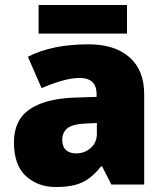

<svg xmlns="http://www.w3.org/2000/svg" viewBox="-20 -834 663 771"><path d="M336 -656Q441 -656 500 -604Q559 -552 559 -456V-93H427L390 -166H386Q363 -137 338.5 -118.5Q314 -100 282 -91.5Q250 -83 204 -83Q132 -83 84 -127Q36 -171 36 -262Q36 -351 97.5 -394Q159 -437 276 -442L368 -445V-453Q368 -490 350 -505.5Q332 -521 301 -521Q268 -521 228 -509.5Q188 -498 147 -480L92 -606Q140 -631 200.5 -643.5Q261 -656 336 -656ZM325 -338Q273 -336 251.5 -319.5Q230 -303 230 -273Q230 -245 245 -231.5Q260 -218 285 -218Q320 -218 344.5 -240Q369 -262 369 -297V-340ZM490 -814V-699H135V-814Z"/></svg>

Font: Noto Sans Kannada UI Black
Style: Regular
Weight: 900
Designer: Jelle Bosma - Monotype Design Team
Foundry: Monotype Imaging Inc.
Version: Version 2.005; ttfautohint (v1.8.4.7-5d5b)